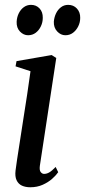

<svg xmlns="http://www.w3.org/2000/svg" viewBox="-20 -760 350 790"><path d="M104.5 10.5Q85 10.5 70.2 3.8Q55.5 -3 48.2 -18.5Q41 -34 44 -58.5Q45.5 -72 50.2 -103.2Q55 -134.5 61.8 -178Q68.5 -221.5 76.2 -271.2Q84 -321 91.8 -371.5Q99.5 -422 105.5 -467L44 -487L48 -508.5L192.5 -533.5L211.5 -521.5L144 -78Q141.5 -59.5 147.5 -52Q153.5 -44.5 161.5 -44.5Q172 -44.5 182.5 -50.5Q193 -56.5 209 -73L219.5 -51.5Q211 -39 194.8 -24.5Q178.5 -10 155.8 0.2Q133 10.5 104.5 10.5ZM95.5 -615Q77 -615 62.2 -630.2Q47.5 -645.5 48.5 -670.5Q49.5 -689.5 57.2 -705.2Q65 -721 78 -730.5Q91 -740 107.5 -740Q129 -740 142.8 -725.2Q156.5 -710.5 156 -686.5Q156 -668 148.2 -651.8Q140.5 -635.5 127 -625.2Q113.5 -615 95.5 -615ZM249 -615Q230 -615 215.2 -630.8Q200.5 -646.5 201.5 -671Q203 -689 210.5 -704.8Q218 -720.5 230.8 -730.2Q243.5 -740 260.5 -740Q282.5 -740 296.5 -724.8Q310.5 -709.5 310 -686.5Q310 -668 302 -651.8Q294 -635.5 280.5 -625.2Q267 -615 249 -615Z"/></svg>

Font: Merriweather 96pt
Style: Italic
Weight: 400
Italic angle: -7.8°
Version: Version 2.101